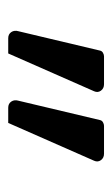

<svg xmlns="http://www.w3.org/2000/svg" viewBox="77 -812 273 467"><g transform="rotate(90 213.5 -578.5)"><path d="M56 -487 103 -685Q104 -690 108.5 -692.5Q113 -695 117 -695H185Q195 -695 200.5 -687.5Q206 -680 202 -671L110 -462H73Q63 -462 58 -469.5Q53 -477 56 -487ZM225 -487 272 -685Q273 -690 277.5 -692.5Q282 -695 286 -695H354Q364 -695 369.5 -687.5Q375 -680 371 -671L279 -462H242Q232 -462 227 -469.5Q222 -477 225 -487Z"/></g></svg>

Font: Miriam Libre
Style: Regular
Weight: 400
Designer: Michal Sahar
Foundry: Hagilda
Version: Version 1.001